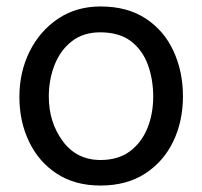

<svg xmlns="http://www.w3.org/2000/svg" viewBox="-20 -561 625 594"><path d="M291 13Q212 13 156 -23.5Q100 -60 70 -122.5Q40 -185 40 -261Q40 -338 71.5 -401.5Q103 -465 159.5 -503Q216 -541 291 -541Q374 -541 431 -503.5Q488 -466 517 -402.5Q546 -339 546 -263Q546 -186 516 -123.5Q486 -61 429 -24Q372 13 291 13ZM291 -66Q346 -66 382 -93Q418 -120 436 -164.5Q454 -209 454 -262Q454 -315 437.5 -360.5Q421 -406 385 -433.5Q349 -461 290 -461Q238 -461 202.5 -433.5Q167 -406 149 -360.5Q131 -315 131 -262Q131 -183 174 -124.5Q217 -66 291 -66Z"/></svg>

Font: LXGW 975 Gothic SC
Style: Regular
Weight: 400
Version: Version 2.01;February 25, 2021